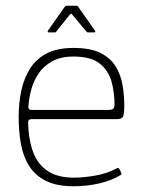

<svg xmlns="http://www.w3.org/2000/svg" viewBox="-20 -644 493 669"><path d="M45 -237Q45 -284 54 -327Q63 -370 84 -404Q105 -438 142 -457.5Q179 -477 236 -477Q295 -477 330 -459.5Q365 -442 383 -412.5Q401 -383 407 -347.5Q413 -312 413 -276Q413 -242 407 -235.5Q401 -229 390 -229H89Q88 -229 83 -227.5Q78 -226 78 -216Q79 -160 94.5 -116.5Q110 -73 145 -49Q180 -25 237 -25Q271 -25 311 -32Q351 -39 382 -55Q387 -58 390.5 -58.5Q394 -59 396 -55L403 -41Q404 -39 403.5 -37.5Q403 -36 400 -34Q369 -15 326 -5Q283 5 237 5Q178 5 140.5 -13.5Q103 -32 82 -65Q61 -98 53 -142Q45 -186 45 -237ZM379 -281Q379 -322 368.5 -360Q358 -398 327.5 -422.5Q297 -447 236 -447Q192 -447 162 -430.5Q132 -414 114.5 -388Q97 -362 89 -332Q81 -302 79 -275Q79 -268 80.5 -264.5Q82 -261 91 -261H358Q369 -261 374 -264.5Q379 -268 379 -281ZM150 -531Q147 -531 146.5 -533Q146 -535 147 -537L206 -621Q208 -624 212 -624H246Q251 -624 252 -621L311 -537Q313 -535 312 -533Q311 -531 308 -531H287Q283 -531 281 -534L231 -594Q228 -598 224 -594L176 -534Q175 -531 170 -531Z"/></svg>

Font: Glory Thin Thin
Style: Regular
Weight: 250
Version: Version 1.011